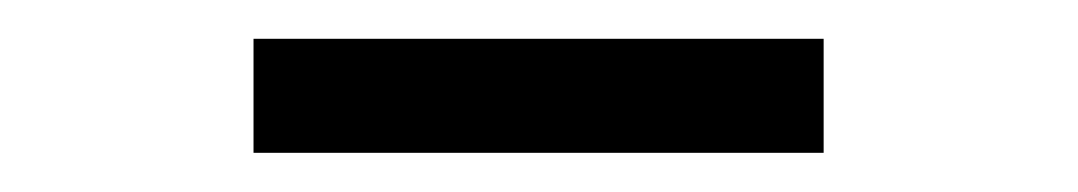

<svg xmlns="http://www.w3.org/2000/svg" viewBox="-20 -745 550 98"><path d="M109.4 -725.2H400.4V-667H109.4Z"/></svg>

Font: Min Sans VF VF
Style: Regular
Weight: 400
Designer: Jinseong-Kim, NotoSansCJK, Nunito
Foundry: Jinseong-Kim
Version: Version 1.420;Glyphs 3.1.2 (3151)